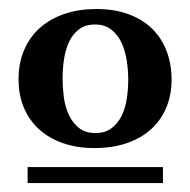

<svg xmlns="http://www.w3.org/2000/svg" viewBox="-20 -703 420 424"><path d="M263.2 -527.8Q263.2 -546.9 260 -568.4Q256.8 -589.8 248.8 -607.7Q240.7 -625.5 226.3 -637.2Q211.9 -648.9 189.9 -648.9Q168 -648.9 153.8 -637.7Q139.6 -626.5 131.8 -608.9Q124 -591.3 121.1 -570.3Q118.2 -549.3 118.2 -529.8Q118.2 -510.7 120.8 -489.5Q123.5 -468.3 131.6 -450.4Q139.6 -432.6 153.8 -420.9Q168 -409.2 190.9 -409.2Q212.9 -409.2 227.1 -420.4Q241.2 -431.6 249.3 -448.7Q257.3 -465.8 260.3 -486.8Q263.2 -507.8 263.2 -527.8ZM41 -298.8V-334H339.8V-298.8ZM358.9 -526.9Q358.9 -493.7 347.4 -465.8Q335.9 -438 314 -418Q292 -397.9 260.3 -387Q228.5 -376 188 -376Q150.9 -376 120.1 -386.5Q89.4 -397 67.4 -416.5Q45.4 -436 33.2 -464.1Q21 -492.2 21 -527.8Q21 -564.5 33.7 -593.5Q46.4 -622.6 69.1 -642.3Q91.8 -662.1 123.3 -672.6Q154.8 -683.1 192.9 -683.1Q232.9 -683.1 263.9 -671.6Q294.9 -660.2 315.9 -639.6Q336.9 -619.1 347.9 -590.3Q358.9 -561.5 358.9 -526.9Z"/></svg>

Font: Charis SIL Viet
Style: Bold
Weight: 700
Foundry: SIL International
Version: Version 5.000